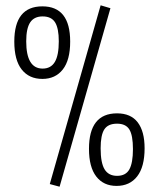

<svg xmlns="http://www.w3.org/2000/svg" viewBox="-20 -693 600 725"><path d="M168 2 360 -673 397 -662 205 12ZM34 -536Q34 -669 140 -669Q245 -669 245 -536Q245 -466 217 -430.5Q189 -395 140 -395Q90 -395 62 -430.5Q34 -466 34 -536ZM202 -537Q202 -586 188 -608.5Q174 -631 141 -631Q109 -631 94 -608.5Q79 -586 79 -537Q79 -434 141 -434Q172 -434 187 -459Q202 -484 202 -537ZM316 -131Q316 -265 422 -265Q474 -265 500 -231Q526 -197 526 -133Q526 -63 498 -27Q470 9 420 9Q371 9 343.5 -26.5Q316 -62 316 -131ZM482 -130Q482 -182 468.5 -204Q455 -226 422 -226Q388 -226 374 -204.5Q360 -183 360 -133Q360 -78 375 -53.5Q390 -29 422 -29Q455 -29 468.5 -53.5Q482 -78 482 -130Z"/></svg>

Font: Cairo Light
Style: Regular
Weight: 300
Designer: Mohamed Gaber, the designers of Titillium
Foundry: Kief Type Foundry
Version: Version 2.009; ttfautohint (v1.5.33-1714) -l 8 -r 50 -G 200 